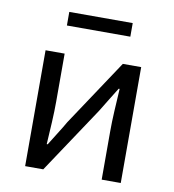

<svg xmlns="http://www.w3.org/2000/svg" viewBox="-76 -726 717 793"><g transform="rotate(10 282.5 -329.5)"><path d="M82 0V-486H162V-284Q162 -245 159.5 -198.5Q157 -152 154 -105H158Q172 -128 190.5 -157Q209 -186 222 -209L406 -486H483V0H403V-202Q403 -241 405.5 -287.5Q408 -334 411 -382H407Q393 -359 374.5 -329.5Q356 -300 343 -278L158 0ZM151 -602V-659H417V-602Z"/></g></svg>

Font: CV Source Sans
Style: Regular
Weight: 400
Designer: Paul D. Hunt
Foundry: Adobe Systems Incorporated
Version: Version 3.001